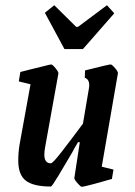

<svg xmlns="http://www.w3.org/2000/svg" viewBox="-20 -707 516 736"><path d="M432 -426 370 -68 415 -57 409 -21Q379 -12 339.5 -1.5Q300 9 293 9Q289 9 276.5 -5.5Q264 -20 265 -25L286 -162H279Q261 -132 257 -123Q229 -75 204 -33.5Q179 8 175 8Q108 8 79 -14.5Q50 -37 50 -91Q50 -123 55 -153L97 -384L52 -395L58 -431L93 -440Q111 -444 142 -452Q173 -460 176 -460Q181 -460 192.5 -446Q204 -432 204 -426L153 -143Q150 -127 150 -114Q150 -81 175 -81Q182 -81 214 -122Q246 -163 298 -233L321 -369Q322 -374 322 -381Q322 -403 305 -409L306 -437Q397 -460 404 -460Q409 -460 421 -446Q433 -432 432 -426ZM152 -658 188 -687 272 -604H279L390 -687L418 -656L298 -519H227Z"/></svg>

Font: Grenze Medium
Style: Italic
Weight: 500
Italic angle: -10°
Designer: Renata Polastri
Foundry: Omnibus-Type
Version: Version 1.002; ttfautohint (v1.8)